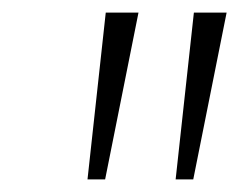

<svg xmlns="http://www.w3.org/2000/svg" viewBox="-20 -725 382 305"><path d="M119 -440 148 -705H200L147 -440ZM259 -440 288 -705H340L287 -440Z"/></svg>

Font: Nunito Sans 12pt ExtraLight 12pt ExtraLight
Style: Italic
Weight: 250
Italic angle: -9°
Version: Version 3.101;gftools[0.9.27]